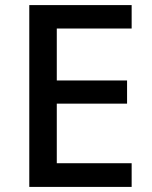

<svg xmlns="http://www.w3.org/2000/svg" viewBox="-20 -734 597 754"><path d="M497 0H95V-714H497V-622H203V-418H479V-327H203V-93H497Z"/></svg>

Font: Noto Sans Gurmukhi UI Medium
Style: Regular
Weight: 500
Designer: Jelle Bosma - Monotype Design Team
Foundry: Monotype Imaging Inc.
Version: Version 2.004; ttfautohint (v1.8.4.7-5d5b)